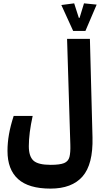

<svg xmlns="http://www.w3.org/2000/svg" viewBox="-20 -921 626 1125"><path d="M275.9 184.1Q147.9 184.1 85.9 128.2Q23.9 72.3 23.9 -36.6Q23.9 -84.5 32.5 -133.5Q41 -182.6 60.1 -241.7H171.4Q148.9 -139.6 148.9 -64.5Q148.9 -4.9 176 20Q203.1 44.9 276.9 44.9Q330.6 44.9 355.5 34.7Q380.4 24.4 387 -1.5Q393.6 -27.3 392.1 -73.7L373 -693.4H506.8L522 -116.2Q525.9 42 463.6 113Q401.4 184.1 275.9 184.1ZM408.7 -739.7 339.4 -891.6 414.6 -901.4 441.9 -816.4H446.3L472.2 -901.4L546.4 -894L480.5 -739.7Z"/></svg>

Font: Cascadia Code NF
Style: Bold
Weight: 700
Monospace: yes
Designer: Aaron Bell
Foundry: Saja Typeworks
Version: Version 2404.023; ttfautohint (v1.8.4)